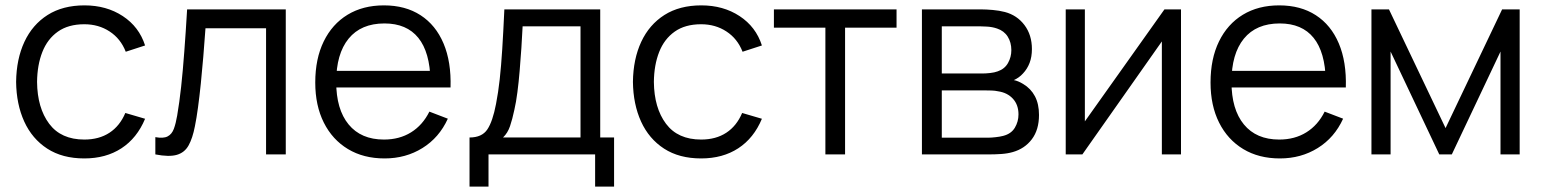

<svg xmlns="http://www.w3.org/2000/svg" viewBox="-20 -575 5749 715"><path d="M294 15Q212.3 15 156 -21.5Q99.7 -58 70.3 -122.3Q41 -186.7 40 -270Q41 -355 70.9 -419.2Q100.8 -483.3 157.3 -519.2Q213.8 -555 294.7 -555Q376.5 -555 437.2 -515.1Q498 -475.2 520.3 -405.7L448.3 -382.3Q429.3 -431 388.2 -457.8Q347.2 -484.7 294 -484.7Q234.3 -484.7 195.5 -457.2Q156.7 -429.8 137.7 -381.4Q118.7 -333 118 -270Q119 -173.2 163.1 -114.2Q207.2 -55.3 294 -55.3Q349 -55.3 387.7 -80.7Q426.3 -106 446.7 -154.3L520.3 -132.7Q490.3 -60.7 432.3 -22.8Q374.3 15 294 15Z M558.5 0V-64.3Q588.7 -58.8 604.3 -67.1Q620 -75.3 627.4 -95.2Q634.8 -115.2 639.8 -144.7Q648.2 -193.3 654.6 -252.3Q661 -311.3 666.3 -382.8Q671.7 -454.2 676.8 -540H1044.2V0H970.8V-469.7H745.2Q741.5 -416.7 737.1 -364.2Q732.7 -311.7 727.8 -263.4Q722.8 -215.2 717.3 -174.6Q711.8 -134 705.8 -104.7Q697.2 -60.2 682.3 -33.5Q667.5 -6.8 638.5 1.6Q609.5 10 558.5 0Z M1412.3 15Q1333.7 15 1275.8 -19.9Q1217.8 -54.8 1185.9 -118.4Q1154 -182 1154 -267.7Q1154 -356.2 1185.5 -420.7Q1217 -485.2 1274.3 -520.1Q1331.7 -555 1409.7 -555Q1489.7 -555 1546.2 -518.3Q1602.7 -481.7 1631.7 -413.2Q1660.7 -344.7 1657.8 -249.3H1583V-275.3Q1581 -380.5 1537.8 -434.1Q1494.5 -487.7 1411.7 -487.7Q1324.5 -487.7 1278.2 -431.1Q1232 -374.5 1232 -270Q1232 -167.8 1278.2 -111.6Q1324.5 -55.3 1409.7 -55.3Q1467.7 -55.3 1510.8 -82.2Q1554 -109 1579 -159.3L1647.7 -133Q1615.5 -62.3 1553.2 -23.7Q1491 15 1412.3 15ZM1618.7 -249.3H1206V-311H1618.7Z M1799.2 120H1728.5V-63Q1774.5 -63 1794.6 -92.7Q1814.7 -122.3 1827.2 -188Q1835.5 -230.5 1840.9 -279.5Q1846.3 -328.5 1850.3 -391.7Q1854.3 -454.8 1858.2 -540H2215.2V-63H2266.8V120H2196.2V0H1799.2ZM1853.2 -63H2141.8V-477H1926.2Q1924.3 -438.8 1921.6 -396.3Q1918.8 -353.8 1915.2 -311.5Q1911.7 -269.2 1906.8 -231.8Q1902 -194.3 1895.5 -166.3Q1888 -130.7 1879.3 -105.2Q1870.7 -79.7 1853.2 -63Z M2591 15Q2509.3 15 2453 -21.5Q2396.7 -58 2367.3 -122.3Q2338 -186.7 2337 -270Q2338 -355 2367.9 -419.2Q2397.8 -483.3 2454.3 -519.2Q2510.8 -555 2591.7 -555Q2673.5 -555 2734.2 -515.1Q2795 -475.2 2817.3 -405.7L2745.3 -382.3Q2726.3 -431 2685.2 -457.8Q2644.2 -484.7 2591 -484.7Q2531.3 -484.7 2492.5 -457.2Q2453.7 -429.8 2434.7 -381.4Q2415.7 -333 2415 -270Q2416 -173.2 2460.1 -114.2Q2504.2 -55.3 2591 -55.3Q2646 -55.3 2684.7 -80.7Q2723.3 -106 2743.7 -154.3L2817.3 -132.7Q2787.3 -60.7 2729.3 -22.8Q2671.3 15 2591 15Z M3127 0H3053.7V-472H2862V-540H3318.7V-472H3127Z M3664.5 0H3413.2V-540H3635.5Q3652.5 -540 3676.8 -537.9Q3701.2 -535.8 3722.2 -530.3Q3767.5 -518.3 3795.2 -481.5Q3822.8 -444.7 3822.8 -392.3Q3822.8 -363.3 3814.2 -340.8Q3805.5 -318.2 3789.5 -301.3Q3782.2 -293.2 3773.2 -286.8Q3764.2 -280.5 3755.5 -276.7Q3771.5 -273.7 3790.2 -262.3Q3818.8 -245.3 3834 -216.6Q3849.2 -187.8 3849.2 -147Q3849.2 -91.7 3822.6 -56.5Q3796 -21.3 3751.5 -8.7Q3731.5 -3 3708.2 -1.5Q3685 0 3664.5 0ZM3487.2 -238.3V-62.3H3661.2Q3671.7 -62.3 3687.6 -64.1Q3703.5 -65.8 3715.8 -69Q3745.7 -76.7 3759.2 -99.3Q3772.8 -122 3772.8 -149Q3772.8 -184.7 3752.1 -207.3Q3731.3 -230 3696.8 -235Q3685.7 -237.5 3673.1 -237.9Q3660.5 -238.3 3650.5 -238.3ZM3487.2 -477V-301.3H3638.2Q3651.2 -301.3 3667.2 -303.1Q3683.3 -304.8 3695.5 -309.3Q3721.5 -318.3 3733.8 -340.4Q3746.2 -362.5 3746.2 -388.3Q3746.2 -416.8 3732.8 -438.4Q3719.3 -460 3693.2 -468.7Q3675.2 -475 3654.4 -476Q3633.7 -477 3628.2 -477Z M4316.3 -540H4378V0H4306.7V-420.7L4010.7 0H3948.7V-540H4020V-123Z M4746.3 15Q4667.7 15 4609.8 -19.9Q4551.8 -54.8 4519.9 -118.4Q4488 -182 4488 -267.7Q4488 -356.2 4519.5 -420.7Q4551 -485.2 4608.3 -520.1Q4665.7 -555 4743.7 -555Q4823.7 -555 4880.2 -518.3Q4936.7 -481.7 4965.7 -413.2Q4994.7 -344.7 4991.8 -249.3H4917V-275.3Q4915 -380.5 4871.8 -434.1Q4828.5 -487.7 4745.7 -487.7Q4658.5 -487.7 4612.2 -431.1Q4566 -374.5 4566 -270Q4566 -167.8 4612.2 -111.6Q4658.5 -55.3 4743.7 -55.3Q4801.7 -55.3 4844.8 -82.2Q4888 -109 4913 -159.3L4981.7 -133Q4949.5 -62.3 4887.2 -23.7Q4825 15 4746.3 15ZM4952.7 -249.3H4540V-311H4952.7Z M5158.5 0H5087.2V-540H5152.5L5363.2 -98L5573.8 -540H5639.2V0H5567.8V-383L5386.5 0H5339.8L5158.5 -383Z"/></svg>

Font: Manrope Variable Light
Style: Regular
Weight: 200
Designer: Mikhail Sharanda
Foundry: Mikhail Sharanda
Version: Version 4.505